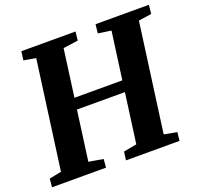

<svg xmlns="http://www.w3.org/2000/svg" viewBox="-130 -887 1080 1031"><g transform="rotate(-20 410.0 -371.5)"><path d="M-2.5 0 2 -48 71 -62 155 -681 86 -693 92.5 -743H402L396.5 -693L311.5 -681L275 -410.5H548.5L585.5 -681.5L511 -692.5L516.5 -743H821.5L816 -692.5L742 -681.5L658 -62L731.5 -48L726 0H420L426.5 -48L501.5 -62L540 -346.5H266L227.5 -62L310 -48L306 0Z"/></g></svg>

Font: Merriweather 24pt ExtraBold
Style: Italic
Weight: 800
Italic angle: -7.8°
Version: Version 2.101